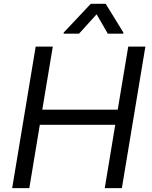

<svg xmlns="http://www.w3.org/2000/svg" viewBox="-20 -967 780 987"><path d="M42.6 0 163.4 -727.3H251.4L197.4 -403.4H585.2L639.2 -727.3H727.3L606.5 0H518.5L572.4 -325.3H184.7L130.7 0ZM307.5 -799.7 446.7 -947.4H523.4L614.3 -799.7L613.6 -794H534.1L476.6 -893.5L386.4 -794H306.8Z"/></svg>

Font: Inter P
Style: Italic
Weight: 400
Italic angle: -9.40001°
Designer: Rasmus Andersson
Foundry: rsms
Version: Version 3.018;git-588b23468